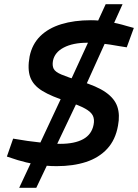

<svg xmlns="http://www.w3.org/2000/svg" viewBox="-20 -798 662 921"><path d="M252 -1Q200 -1 152 -9.5Q104 -18 65 -30L13 -47L43 -133L112 -122Q147 -117 189.5 -112.5Q232 -108 269 -108Q338 -108 379 -130.5Q420 -153 429 -200Q434 -225 425.5 -243Q417 -261 388.5 -277Q360 -293 304 -311Q227 -335 183 -362Q139 -389 125 -428Q111 -467 122 -527Q134 -586 173 -624.5Q212 -663 274 -682Q336 -701 416 -701Q454 -701 498.5 -694Q543 -687 589 -673L622 -664L588 -571L550 -577Q507 -585 470 -589Q433 -593 399 -593Q330 -593 286 -570Q242 -547 234 -506Q230 -483 237.5 -468Q245 -453 274.5 -440.5Q304 -428 364 -409Q445 -385 487.5 -355Q530 -325 543 -286Q556 -247 546 -195Q534 -127 494 -84Q454 -41 392.5 -21Q331 -1 252 -1ZM72 103 293 -369 370 -351 154 103ZM375 -351 299 -369 487 -778H568Z"/></svg>

Font: REM Medium
Style: Italic
Weight: 500
Italic angle: -11°
Designer: Octavio Pardo
Foundry: Ashler Design
Version: Version 1.005;gftools[0.9.28]